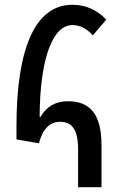

<svg xmlns="http://www.w3.org/2000/svg" viewBox="-20 -784 502 804"><path d="M307 0H405V-177C405 -304 358 -360 265 -360C208 -360 172 -334 149 -294L146 -295C147 -540 201 -679 283 -679C310 -679 340 -668 369 -636L425 -702C387 -742 339 -764 283 -764C128 -764 49 -583 49 -256V-200L143 -184C159 -245 189 -274 232 -274C282 -274 307 -240 307 -159Z"/></svg>

Font: Noto Sans Armenian Condensed Medium
Style: Regular
Weight: 500
Width: 3
Designer: Monotype Design Team
Foundry: Monotype Imaging Inc.
Version: Version 2.008